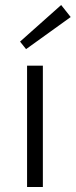

<svg xmlns="http://www.w3.org/2000/svg" viewBox="-20 -746 302 766"><path d="M262 -678 224 -726 60 -580 84 -550ZM151 0V-484H88V0Z"/></svg>

Font: SnT
Style: Regular
Weight: 300
Designer: Natanael Gama
Version: Version 1.001;PS 001.001;hotconv 1.0.70;makeotf.lib2.5.58329